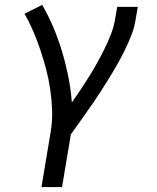

<svg xmlns="http://www.w3.org/2000/svg" viewBox="-20 -548 640 783"><path d="M149 215 187 -12Q194 -55 192.5 -98Q191 -141 185 -182.5Q179 -224 168.5 -264Q158 -304 145 -343Q132 -382 116 -419.5Q100 -457 80 -492L152 -528Q178 -483 198 -435.5Q218 -388 233 -338Q248 -288 258.5 -236Q269 -184 273 -130Q292 -157 310 -184Q328 -211 345 -238.5Q362 -266 377.5 -294Q393 -322 407 -350.5Q421 -379 432.5 -408.5Q444 -438 449 -468L458 -520H542L533 -468Q528 -436 516 -405Q504 -374 489 -343.5Q474 -313 457.5 -284Q441 -255 423 -226Q405 -197 386.5 -168.5Q368 -140 348 -111.5Q328 -83 308.5 -55.5Q289 -28 269 0L233 215Z"/></svg>

Font: Iosevka Extended
Style: Italic
Weight: 400
Width: 7
Italic angle: -9°
Monospace: yes
Designer: Belleve Invis
Foundry: Belleve Invis
Version: Version 32.5.0; ttfautohint (v1.8.4)